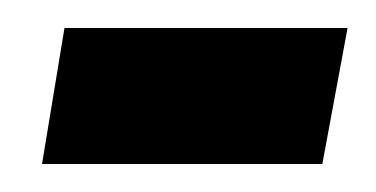

<svg xmlns="http://www.w3.org/2000/svg" viewBox="-20 -306 268 137"><path d="M10 -189H210L228 -286H26Z"/></svg>

Font: Jost* 500 Medium Italic
Style: Italic
Weight: 500
Italic angle: -10°
Version: Version 3.200; ttfautohint (v0.97) -l 8 -r 50 -G 200 -x 14 -